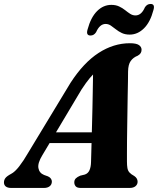

<svg xmlns="http://www.w3.org/2000/svg" viewBox="-50 -926 779 946"><path d="M158.5 -161Q135 -122.5 139.2 -98Q143.5 -73.5 167 -64L186.5 -57Q197 -52 201.2 -45.2Q205.5 -38.5 205.5 -31.5Q205.5 -17 195 -8.5Q184.5 0 167 0H5Q-12.5 0 -21.5 -7.2Q-30.5 -14.5 -30.5 -27Q-30.5 -39 -23.5 -48.5Q-16.5 -58 5 -69.5Q23.5 -79 45 -106.8Q66.5 -134.5 88 -172L297.5 -518Q362 -617.5 435.8 -665.2Q509.5 -713 590 -713Q621.5 -713 634.5 -704Q647.5 -695 647.5 -681Q647.5 -671.5 643.2 -664.5Q639 -657.5 628.5 -651.5Q606.5 -643 594 -625.5Q581.5 -608 581 -573.5Q581 -556 580.5 -526.8Q580 -497.5 579.2 -460.8Q578.5 -424 578 -383.8Q577.5 -343.5 576.8 -304Q576 -264.5 575.8 -229.8Q575.5 -195 575.5 -169.2Q575.5 -143.5 575.5 -130.5Q575.5 -111 577.8 -98Q580 -85 587.8 -76.2Q595.5 -67.5 612 -58.5Q628 -47.5 628 -30.5Q628 -17.5 617.8 -8.8Q607.5 0 589 0H347.5Q330 0 323 -8Q316 -16 316 -27.5Q316 -39.5 323.5 -47Q331 -54.5 345.5 -60.5L368 -66Q384 -71.5 391 -87.5Q398 -103.5 398.5 -127.5Q399 -145.5 399.8 -174Q400.5 -202.5 401.5 -238.5Q402.5 -274.5 403.5 -314.2Q404.5 -354 405.5 -394.8Q406.5 -435.5 407 -473.5Q407.5 -511.5 408.2 -543.8Q409 -576 409 -598.5L447 -588Q436 -582.5 422.5 -571.8Q409 -561 392 -540.8Q375 -520.5 352 -485.5ZM156 -221 167 -274H451L446.5 -221ZM589 -755.5Q567 -755.5 550.5 -763.2Q534 -771 521 -781.5Q508 -792 496 -800Q484 -808 470.5 -808Q441.5 -808 423.5 -767.5Q413 -751 396 -751Q372.5 -751 381.5 -781Q397.5 -840.5 428.2 -871.2Q459 -902 498.5 -902Q520.5 -902 537 -894.2Q553.5 -886.5 566.5 -876Q579.5 -865.5 591.5 -857.8Q603.5 -850 617.5 -850Q647 -850 664 -890Q674.5 -906.5 692 -906.5Q715 -906.5 706 -876.5Q690.5 -817 659.2 -786.2Q628 -755.5 589 -755.5Z"/></svg>

Font: Fraunces
Style: Bold Italic
Weight: 700
Italic angle: -16°
Version: Version 1.000;[b76b70a41]